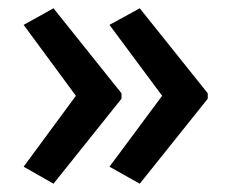

<svg xmlns="http://www.w3.org/2000/svg" viewBox="-20 -498 557 463"><path d="M481 -260 317 -55 244 -96 371 -267 244 -438 317 -478 481 -273ZM273 -260 109 -55 37 -96 163 -267 37 -438 109 -478 273 -273Z"/></svg>

Font: Noto Sans Georgian SemiCondensed Medium
Style: Regular
Weight: 500
Width: 4
Designer: Monotype Design Team, Akaki Razmadze
Foundry: Google LLC
Version: Version 2.005; ttfautohint (v1.8.4.7-5d5b)